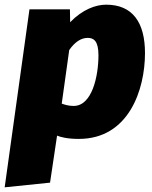

<svg xmlns="http://www.w3.org/2000/svg" viewBox="-48 -574 651 821"><path d="M-28 227 166 207 196 6C211 12 239 20 289 20C503 20 572 -191 572 -347C572 -478 519 -554 406 -554C362 -554 305 -534 252 -479L251 -534H78ZM267 -121C246 -121 229 -126 216 -131L248 -360C273 -396 300 -412 327 -412C352 -412 373 -400 373 -338C373 -249 346 -121 267 -121Z"/></svg>

Font: Fira Sans Heavy
Style: Italic
Weight: 900
Italic angle: -8°
Designer: bBox Type GmbH & Carrois Corporate GbR & Edenspiekermann AG
Foundry: bBox Type GmbH & Carrois Corporate GbR & Edenspiekermann AG
Version: Version 4.301;PS 004.301;hotconv 1.0.88;makeotf.lib2.5.64775